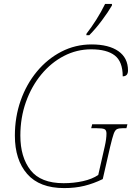

<svg xmlns="http://www.w3.org/2000/svg" viewBox="-20 -951 674 981"><path d="M308 10Q182 10 119 -62Q56 -134 56 -258Q56 -353 85.5 -437Q115 -521 168.5 -585.5Q222 -650 293.5 -687Q365 -724 448 -724Q536 -724 585 -689.5Q634 -655 634 -591Q634 -561 607 -561Q607 -636 566.5 -667.5Q526 -699 446 -699Q372 -699 306.5 -665Q241 -631 191 -570.5Q141 -510 112.5 -430Q84 -350 84 -258Q84 -148 136 -81.5Q188 -15 305 -15Q357 -15 404 -25.5Q451 -36 482 -57L515 -202Q524 -241 524 -269Q524 -286 514 -291Q504 -296 471 -296H446L451 -316H631L626 -296H608Q589 -296 578.5 -291.5Q568 -287 561 -267.5Q554 -248 543 -202L505 -36Q458 -13 411 -1.5Q364 10 308 10ZM421 -771 422 -779Q447 -811 472 -850.5Q497 -890 517 -931H552V-923Q533 -890 500.5 -846.5Q468 -803 436 -771Z"/></svg>

Font: Noto Serif Thin
Style: Italic
Weight: 100
Italic angle: -12°
Designer: Monotype Design Team
Foundry: Monotype Imaging Inc.
Version: Version 2.014; ttfautohint (v1.8.4.7-5d5b)